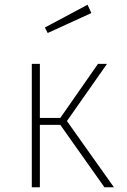

<svg xmlns="http://www.w3.org/2000/svg" viewBox="-20 -789 534 809"><path d="M262 -279 460 0H420L234 -263H148V0H114V-520H148V-292H234L393 -520H431ZM365 -734 181 -650 169 -673 349 -769Z"/></svg>

Font: FiraGO UltraLight
Style: Regular
Weight: 200
Designer: bBox Type
Foundry: bBox Type GmbH
Version: Version 1.001